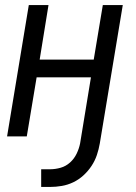

<svg xmlns="http://www.w3.org/2000/svg" viewBox="-20 -540 540 760"><path d="M143 200V130H178Q199 130 220 124Q241 118 257.5 103Q274 88 283.5 68Q293 48 297 28L340 -234H125L86 0H8L94 -520H172L137 -304H351L387 -520H466L375 28Q371 51 363.5 73.5Q356 96 342.5 116.5Q329 137 310.5 154Q292 171 270 181.5Q248 192 224.5 196Q201 200 178 200Z"/></svg>

Font: Iosevka SS04
Style: Italic
Weight: 400
Italic angle: -9°
Monospace: yes
Designer: Belleve Invis
Foundry: Belleve Invis
Version: Version 19.0.0; ttfautohint (v1.8.4)